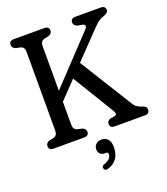

<svg xmlns="http://www.w3.org/2000/svg" viewBox="-164 -813 1002 1154"><g transform="rotate(-20 337.0 -236.0)"><path d="M209.5 -98Q209.5 -68.5 233.5 -61L263.5 -54.5Q286.5 -46 286.5 -26Q286.5 0 256.5 0H61Q31 0 31 -26Q31 -46.5 53.5 -54.5L83 -60.5Q107 -68 107 -98V-605Q107 -632 83 -639.5L53.5 -645.5Q31 -653.5 31 -674Q31 -700 61 -700H256Q286 -700 286 -674Q286 -654 263 -645.5L233.5 -639.5Q209.5 -631.5 209.5 -605V-316L483 -606Q508 -632 479 -640.5L447 -646Q424.5 -654.5 424.5 -674Q424.5 -700 454 -700H616.5Q646.5 -700 646.5 -674Q646.5 -655.5 611.5 -643.5Q593 -638 580 -628Q567 -618 542.5 -593L386 -430L597 -90.5Q605 -77 616.5 -69.8Q628 -62.5 641 -58Q660.5 -52 667.5 -45.5Q674.5 -39 674.5 -26Q674.5 0 645 0H451.5Q422 0 422 -26Q422 -44.5 442.5 -53L471.5 -57.5Q483 -61 483.8 -68.8Q484.5 -76.5 475 -92.5L315 -355.5L209.5 -245.5ZM341 132Q321 132 310.5 120.8Q300 109.5 300 92Q300 72 314.2 59.5Q328.5 47 349 47Q373 47 388.8 63.2Q404.5 79.5 404.5 115.5Q404.5 157 385.5 185.5Q366.5 214 326 226Q305.5 232 301 214.5Q296.5 197.5 316 192Q341 183.5 351.2 171.2Q361.5 159 361.5 145Q361.5 132 348.5 132Z"/></g></svg>

Font: Fraunces 144pt SuperSoft
Style: Regular
Weight: 400
Version: Version 1.000;[b76b70a41]